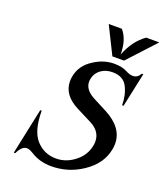

<svg xmlns="http://www.w3.org/2000/svg" viewBox="-134 -805 777 906"><g transform="rotate(20 254.5 -352.0)"><path d="M255.4 -713.9H321.3Q357.4 -672.4 357.4 -597.7Q387.2 -674.3 443.4 -713.9H509.3L382.3 -576.2H323.7ZM228.5 9.8Q171.4 9.8 125.5 -19Q106 -31.2 93.8 -31.2Q68.4 -31.2 49.3 9.8H42L90.8 -221.2H98.1Q98.1 -120.6 137.9 -76.4Q177.7 -32.2 238.3 -32.2Q290.5 -32.2 335 -68.8Q374 -101.1 383.3 -148.4Q385.7 -160.2 385.7 -170.4Q385.7 -222.2 331.5 -249.5L256.3 -287.6Q175.8 -328.1 175.8 -397.9Q175.8 -408.7 177.7 -419.9Q187.5 -480.5 245.1 -516.1Q293 -546.9 344.7 -546.9Q384.8 -546.9 411.6 -532.2Q429.7 -522.5 445.3 -522.5Q469.2 -522.5 482.4 -546.9H489.7L453.1 -375H445.8Q445.8 -426.8 425.3 -466.6Q404.8 -506.3 350.6 -506.3Q318.8 -506.3 295.9 -490.7Q268.6 -472.2 262.7 -439.9Q261.2 -433.1 261.2 -426.8Q261.2 -385.7 313 -358.9L380.9 -323.7Q477.1 -273.9 477.1 -192.4Q477.1 -179.7 474.6 -166.5Q461.4 -88.9 385.3 -38.1Q314.9 9.8 228.5 9.8Z"/></g></svg>

Font: Modern Antiqua
Style: Book Oblique
Weight: 400
Italic angle: -12°
Designer: Wojciech Kalinowski "wmk69" (wmk69@o2.pl)
Foundry: Wojciech Kalinowski "wmk69" (wmk69@o2.pl)
Version: Version 3.1.0; 2021-05-28